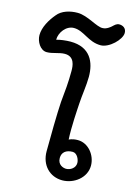

<svg xmlns="http://www.w3.org/2000/svg" viewBox="-151 -929 705 997"><g transform="rotate(15 201.0 -430.5)"><path d="M311 -223C281 -223 264 -213 264 -213C260 -280 267 -377 269 -410C271 -450 281 -510 281 -555C281 -633 249 -707 142 -707C120 -707 85 -703 67 -697C67 -737 100 -780 141 -780C195 -780 230 -729 297 -729C343 -729 402 -787 402 -823C402 -849 382 -859 364 -859C349 -859 341 -850 330 -840C327 -837 306 -818 285 -818C253 -815 194 -861 139 -861C99 -861 55 -849 31 -818C4 -786 -23 -741 -23 -698C-23 -664 1 -622 36 -622C69 -622 99 -638 130 -638C183 -638 186 -588 186 -561C186 -496 181 -454 175 -391C171 -334 169 -193 169 -125C169 -50 219 0 286 0C348 0 411 -46 411 -112C411 -168 368 -223 311 -223ZM290 -63C275 -63 244 -72 244 -109C244 -139 265 -157 301 -157C325 -157 339 -126 339 -107C339 -80 313 -63 290 -63Z"/></g></svg>

Font: Itim
Style: Regular
Weight: 400
Designer: CadsonDemak Team
Foundry: Pablo Impallari
Version: Version 1.002;PS 001.002;hotconv 1.0.88;makeotf.lib2.5.64775